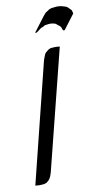

<svg xmlns="http://www.w3.org/2000/svg" viewBox="-54 -789 398 822"><g transform="rotate(-5 145.0 -378.0)"><path d="M64 0 147.9 -532.2 152.8 -549.8 155.8 -559.1 161.1 -565.9 170.9 -575.2 179.2 -580.1 188 -582 204.1 -584H220.2L134.8 -50.8L130.9 -34.2L127 -24.9L122.1 -17.1L112.8 -7.8L104 -3.9L96.2 -2L80.1 0ZM120.1 -651.9 163.1 -720.2 172.9 -733.9 178.2 -737.8 189.9 -747.1 199.2 -751 208 -752.9 224.1 -755.9H240.2L255.9 -752.9L263.2 -751L270 -747.1L280.8 -737.8L285.2 -733.9L290 -720.2L247.1 -651.9H240.2L233.9 -665L230 -669.9L219.2 -676.8L211.9 -682.1L205.1 -684.1L196.8 -685.1H189L181.2 -684.1L164.1 -680.2L160.2 -676.8L147 -669.9L127 -651.9Z"/></g></svg>

Font: Petahja
Style: Italic
Weight: 400
Designer: T. Christopher White
Version: Version 1.1